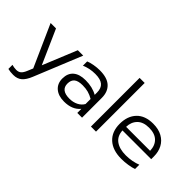

<svg xmlns="http://www.w3.org/2000/svg" viewBox="-82 -1301 2061 2061"><g transform="rotate(45 948.5 -270.5)"><path d="M78 189V127Q89 131 109.5 134Q130 137 144 137Q178 137 199 119Q220 101 237 59L263 -3L50 -480H132L304 -92L463 -480H545L323 64Q295 133 257.5 165.5Q220 198 160 198Q114 198 78 189Z M560 -148Q560 -227 609 -269.5Q658 -312 751 -312Q855 -312 930 -269V-305Q930 -370 893 -401.5Q856 -433 776 -433Q691 -433 619 -401V-466Q649 -479 695 -487Q741 -495 783 -495Q897 -495 952 -443.5Q1007 -392 1007 -301V0H935V-62Q872 15 748 15Q661 15 610.5 -28.5Q560 -72 560 -148ZM930 -130V-207Q891 -230 852.5 -240.5Q814 -251 766 -251Q698 -251 667.5 -225.5Q637 -200 637 -148Q637 -48 767 -48Q821 -48 864.5 -69.5Q908 -91 930 -130Z M1142 -739H1219V0H1142Z M1339 -239Q1339 -357 1405 -426Q1471 -495 1593 -495Q1675 -495 1732 -463.5Q1789 -432 1818 -377Q1847 -322 1847 -252V-210H1411Q1415 -128 1471.5 -87Q1528 -46 1625 -46Q1672 -46 1717.5 -54.5Q1763 -63 1799 -78V-13Q1769 -1 1717.5 7Q1666 15 1617 15Q1486 15 1412.5 -52Q1339 -119 1339 -239ZM1775 -265Q1773 -343 1727 -388Q1681 -433 1592 -433Q1505 -433 1459 -386.5Q1413 -340 1411 -265Z"/></g></svg>

Font: Prompt Light
Style: Regular
Weight: 300
Designer: Katatrad Team
Foundry: CadsonDemak
Version: Version 1.001